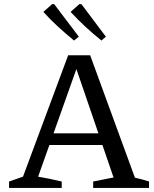

<svg xmlns="http://www.w3.org/2000/svg" viewBox="-20 -932 766 952"><path d="M649 -51Q667 -47 684 -42.5Q701 -38 719 -32V0H442V-32L543 -52L347 -624H371L169 -56Q199 -51 228 -45Q257 -39 286 -32V0H25V-32L94 -56L318 -658H427ZM196 -213V-271H540V-213ZM347 -731Q307 -764 268.5 -799Q230 -834 195 -873L239 -912L249 -911L371 -750ZM483 -731Q442 -764 404 -799Q366 -834 330 -873L374 -912L384 -911L505 -750Z"/></svg>

Font: Piazzolla Thin Medium
Style: Regular
Weight: 500
Version: Version 2.005